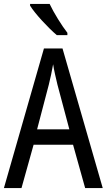

<svg xmlns="http://www.w3.org/2000/svg" viewBox="-20 -963 547 983"><path d="M234 -943H134V-934C159 -893 229 -818 271 -783H325V-795C296 -832 255 -898 234 -943ZM416 0H506L300 -715H205L0 0H90L152 -222H354ZM274 -530 335 -301H170L230 -530C238 -562 246 -600 252 -634C256 -605 267 -560 274 -530Z"/></svg>

Font: Noto Sans Gujarati UI Condensed
Style: Regular
Weight: 400
Width: 3
Designer: Jelle Bosma - Monotype Design Team, Universal Thirst
Foundry: Monotype Imaging Inc.
Version: Version 2.106